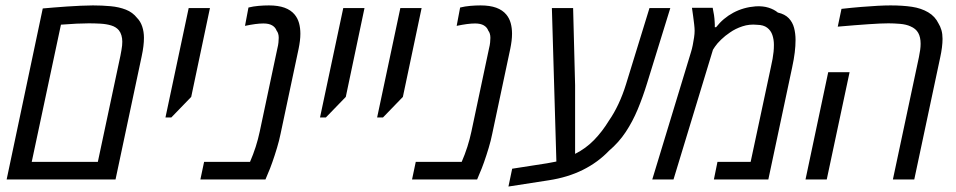

<svg xmlns="http://www.w3.org/2000/svg" viewBox="-20 -660 3516 706"><path d="M4.4 0 137.2 -628.9Q153.3 -630.4 176.3 -632.3Q199.2 -634.3 225.3 -636Q251.5 -637.7 276.6 -638.9Q301.8 -640.1 321.8 -640.1Q355.5 -640.1 386.7 -637.2Q418 -634.3 442.9 -624.5Q467.8 -614.7 483.9 -594.2Q496.6 -581.5 502.9 -562.5Q509.3 -543.5 509.3 -521Q509.3 -506.3 507.3 -490Q505.4 -473.6 501 -453.1L404.8 0ZM96.7 -64.9H339.8L422.9 -455.6Q424.8 -465.8 426.5 -475.3Q428.2 -484.9 429 -492.7Q429.7 -500.5 429.7 -506.8Q429.7 -519 426.5 -530Q423.3 -541 417 -548.8Q406.7 -561 388.9 -566.4Q371.1 -571.8 349.4 -573Q327.6 -574.2 306.6 -574.2Q286.1 -574.2 261.2 -573Q236.3 -571.8 204.1 -569.3Z M588.4 -228 673.8 -630.4H752L683.1 -303.7L609.9 -228Z M716.8 0 730.5 -64.9H899.4Q911.1 -91.8 920.2 -120.1Q929.2 -148.4 935.1 -176.3L1000 -482.4Q1002.9 -493.7 1003.9 -503.7Q1004.9 -513.7 1004.9 -521Q1004.9 -529.3 1002.9 -535.9Q1001 -542.5 997.1 -547.4Q992.7 -559.6 980.7 -566.7Q968.8 -573.7 948.7 -573.7Q935.1 -573.7 918.5 -571.5Q901.9 -569.3 880.9 -564.9L893.6 -632.3Q911.1 -636.7 930.7 -638.4Q950.2 -640.1 968.8 -640.1Q1002.9 -640.1 1026.4 -631.6Q1049.8 -623 1063.5 -606.4Q1074.7 -592.8 1079.6 -575Q1084.5 -557.1 1084.5 -536.1Q1084.5 -523.4 1082.8 -509.5Q1081.1 -495.6 1078.1 -481L1011.7 -168Q1006.8 -143.6 998.5 -116Q990.2 -88.4 981.4 -63.5Q972.7 -38.6 965.8 -23.4L956.1 0Z M1156.7 -228 1242.2 -630.4H1320.3L1251.5 -303.7L1178.2 -228Z M1366.7 -228 1452.1 -630.4H1530.3L1461.4 -303.7L1388.2 -228Z M1495.1 0 1508.8 -64.9H1677.7Q1689.5 -91.8 1698.5 -120.1Q1707.5 -148.4 1713.4 -176.3L1778.3 -482.4Q1781.2 -493.7 1782.2 -503.7Q1783.2 -513.7 1783.2 -521Q1783.2 -529.3 1781.2 -535.9Q1779.3 -542.5 1775.4 -547.4Q1771 -559.6 1759 -566.7Q1747.1 -573.7 1727.1 -573.7Q1713.4 -573.7 1696.8 -571.5Q1680.2 -569.3 1659.2 -564.9L1671.9 -632.3Q1689.5 -636.7 1709 -638.4Q1728.5 -640.1 1747.1 -640.1Q1781.2 -640.1 1804.7 -631.6Q1828.1 -623 1841.8 -606.4Q1853 -592.8 1857.9 -575Q1862.8 -557.1 1862.8 -536.1Q1862.8 -523.4 1861.1 -509.5Q1859.4 -495.6 1856.4 -481L1790 -168Q1785.2 -143.6 1776.9 -116Q1768.6 -88.4 1759.8 -63.5Q1751 -38.6 1744.1 -23.4L1734.4 0Z M1849.6 25.9 1863.3 -39.6 1991.7 -59.6Q2006.8 -62 2021.7 -65.2Q2036.6 -68.4 2052.2 -72.3L2026.9 -30.8L2009.3 -630.4H2087.4L2094.7 -346.7V-94.2Q2133.8 -113.8 2164.3 -145Q2194.8 -176.3 2219.7 -217.3Q2237.8 -243.2 2253.9 -277.3Q2270 -311.5 2282.2 -351.1L2368.2 -630.4H2444.8L2359.4 -354Q2343.8 -303.2 2325 -258.1Q2306.2 -212.9 2280.8 -174.6Q2255.4 -136.2 2219.2 -105.5Q2178.7 -63 2123.3 -35.4Q2067.9 -7.8 1998 2.9Z M2378.4 0 2520.5 -467.3Q2524.4 -479.5 2527.3 -494.1Q2530.3 -508.8 2532.2 -522.5Q2534.2 -536.1 2534.2 -546.9Q2534.2 -556.2 2532.5 -570.8Q2530.8 -585.4 2528.6 -601.6Q2526.4 -617.7 2524.4 -631.3H2600.6Q2603.5 -617.7 2605.5 -604.5Q2607.4 -591.3 2607.9 -579.6Q2608.4 -574.2 2608.4 -569.6Q2608.4 -564.9 2608.4 -560.1H2613.3Q2639.2 -593.3 2676.5 -613.3Q2713.9 -633.3 2758.8 -636.7Q2785.6 -638.2 2805.9 -631.8Q2826.2 -625.5 2840.3 -613.8Q2866.2 -607.9 2880.4 -593Q2894.5 -578.1 2899.9 -557.4Q2905.3 -536.6 2905.3 -513.2Q2905.3 -491.2 2902.3 -466.8Q2899.4 -442.4 2892.6 -411.1L2805.2 0H2605L2618.2 -64.9H2740.2L2814.5 -412.6Q2818.4 -429.7 2820.8 -443.4Q2823.2 -457 2824.5 -469.5Q2825.7 -481.9 2825.7 -495.6Q2825.7 -514.6 2820.1 -531.2Q2814.5 -547.9 2801 -558.1Q2787.6 -568.4 2764.2 -568.8Q2735.8 -571.8 2710 -563.2Q2684.1 -554.7 2664.1 -540.5Q2646.5 -528.8 2631.6 -514.4Q2616.7 -500 2608.9 -488.3L2601.6 -477.1L2456.5 0Z M3263.2 0 3358.9 -449.7Q3361.8 -463.9 3363.5 -476.1Q3365.2 -488.3 3365.2 -499Q3365.2 -523.4 3356.4 -539.1Q3347.7 -554.7 3328.1 -563Q3312.5 -570.3 3289.6 -572.3Q3266.6 -574.2 3247.1 -574.2Q3220.2 -574.2 3174.1 -571Q3127.9 -567.9 3060.5 -562L3074.2 -627.4Q3113.3 -631.8 3146.7 -634.5Q3180.2 -637.2 3207.3 -638.7Q3234.4 -640.1 3254.4 -640.1Q3299.3 -640.1 3333.3 -635Q3367.2 -629.9 3393.1 -614.7Q3406.2 -606.9 3415.5 -596.7Q3424.8 -586.4 3430.7 -574.2Q3437.5 -563.5 3441.7 -549.3Q3445.8 -535.2 3445.8 -517.1Q3445.8 -502.9 3443.6 -485.4Q3441.4 -467.8 3437 -447.8L3341.8 0ZM2941.9 0 3025.4 -394.5H3104L3020 0Z"/></svg>

Font: Open Sans SemiCondensed
Style: Italic
Weight: 400
Width: 4
Italic angle: -12°
Designer: Monotype Design Team
Foundry: Monotype Imaging Inc.
Version: Version 3.000